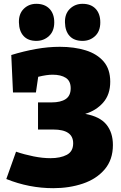

<svg xmlns="http://www.w3.org/2000/svg" viewBox="-20 -970 634 1005"><path d="M259 15Q132 15 13 -33L64 -176Q108 -161 155.5 -151.5Q203 -142 244 -142Q296 -142 329.5 -159.5Q363 -177 363 -220Q363 -292 259 -292H179V-434H250Q298 -434 324 -451.5Q350 -469 350 -508Q350 -546 324.5 -562.5Q299 -579 255 -579Q225 -579 180 -568L168 -486H48L39 -682Q104 -702 168 -713.5Q232 -725 293 -725Q369 -725 428.5 -706.5Q488 -688 522.5 -648Q557 -608 557 -542Q557 -475 520 -433Q483 -391 426 -374Q503 -360 537 -318Q571 -276 571 -211Q571 -134 528 -83.5Q485 -33 414 -9Q343 15 259 15ZM412 -756Q368 -756 344.5 -781.5Q321 -807 320 -853Q319 -898 346 -924Q373 -950 412 -950Q456 -950 480.5 -924Q505 -898 505 -853Q505 -807 478 -781.5Q451 -756 412 -756ZM170 -756Q127 -756 103.5 -781.5Q80 -807 79 -853Q78 -898 104.5 -924Q131 -950 170 -950Q214 -950 239 -924Q264 -898 264 -853Q264 -807 236.5 -781.5Q209 -756 170 -756Z"/></svg>

Font: Bitter Black
Style: Regular
Weight: 900
Designer: Sol Matas, and Bitter project Authors
Foundry: Sol Matas
Version: Version 2.001